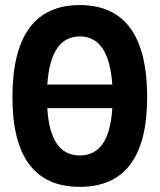

<svg xmlns="http://www.w3.org/2000/svg" viewBox="-20 -723 626 753"><path d="M293 9.8C468.3 9.8 557.1 -106.4 557.1 -341.8C557.1 -583 468.3 -703.1 293 -703.1C117.7 -703.1 28.8 -583 28.8 -341.8C28.8 -106.4 117.7 9.8 293 9.8ZM165.5 -391.6C174.3 -517.6 216.3 -580.1 293 -580.1C369.6 -580.1 411.6 -517.6 420.4 -391.6ZM293 -113.3C215.3 -113.3 172.9 -174.8 165.5 -298.8H420.4C413.1 -174.8 370.6 -113.3 293 -113.3Z"/></svg>

Font: Cascadia Mono NF
Style: Bold
Weight: 700
Monospace: yes
Designer: Aaron Bell
Foundry: Saja Typeworks
Version: Version 2404.023